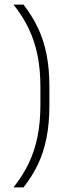

<svg xmlns="http://www.w3.org/2000/svg" viewBox="-20 -695 316 834"><path d="M155.5 -317Q155.5 -394 142.8 -456Q130 -518 104.2 -571.8Q78.5 -625.5 38.5 -675H82Q119.5 -627 144.5 -574.5Q169.5 -522 182 -459.5Q194.5 -397 194.5 -319V-237Q194.5 -159.5 182.2 -96.8Q170 -34 145 18.5Q120 71 82 119H38.5Q78.5 69 104.2 15.5Q130 -38 142.8 -100.5Q155.5 -163 155.5 -239Z"/></svg>

Font: Anek Odia ExtraLight
Style: Regular
Weight: 250
Designer: Yesha Goshar & Mahesh Sahu (Odia), Yesha Goshar (Latin)
Foundry: Ek Type
Version: Version 1.003